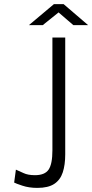

<svg xmlns="http://www.w3.org/2000/svg" viewBox="-20 -906 450 936"><path d="M298 -153.5Q298 -102.5 286 -65.8Q274 -29 244.5 -9.5Q215 10 162 10Q121.5 10 89.2 -0.8Q57 -11.5 49 -16L57.5 -79Q73.5 -72.5 94.8 -62.2Q116 -52 150.5 -52Q198.5 -52 217 -79.2Q235.5 -106.5 235.5 -173V-723H298ZM337.5 -783.5 265.5 -845.5 188.5 -783.5H121L243 -886H290L409.5 -783.5Z"/></svg>

Font: Public Sans Thin ExtraLight
Style: Regular
Weight: 250
Version: Version 1.007